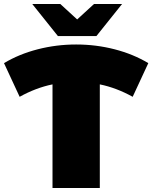

<svg xmlns="http://www.w3.org/2000/svg" viewBox="-38 -938 760 958"><path d="M624 -455Q543 -500 460 -517V0H224V-517Q141 -500 60 -455L-18 -623Q57 -668 150 -692Q243 -716 342 -716Q441 -716 534 -692Q627 -668 702 -623ZM571 -918 443 -758H251L123 -918H263L347 -841L431 -918Z"/></svg>

Font: Montserrat Alternates Black
Style: Regular
Weight: 900
Designer: Julieta Ulanovsky
Foundry: Julieta Ulanovsky
Version: Version 7.200